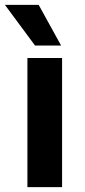

<svg xmlns="http://www.w3.org/2000/svg" viewBox="-33 -768 350 788"><path d="M221.8 -529.9V0H79.5V-529.9ZM-12.7 -747.9H125.8L217.8 -581H110.8Z"/></svg>

Font: Wand UI Pro
Style: Regular
Weight: 400
Designer: Andreas Faust
Version: Version 1.003;FEAKit 1.0